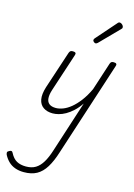

<svg xmlns="http://www.w3.org/2000/svg" viewBox="-281 -932 1087 1563"><g transform="rotate(15 262.5 -150.5)"><path d="M187 16Q140 16 108.5 -5.5Q77 -27 69 -69.5Q61 -112 81 -176L186 -494Q191 -506 197 -510.5Q203 -515 217 -515Q233 -515 239 -509Q245 -503 241 -491L135 -168Q121 -125 123 -95Q125 -65 144.5 -49Q164 -33 201 -33Q229 -33 261.5 -45.5Q294 -58 327 -85Q360 -112 393 -155Q426 -198 455 -260L531 -494Q535 -506 541.5 -510.5Q548 -515 561 -515Q579 -515 584 -507.5Q589 -500 584 -488L326 306Q301 386 269 438Q237 490 193 514.5Q149 539 84 539Q43 539 10 527Q-23 515 -46.5 492Q-70 469 -86 438Q-90 427 -89.5 419Q-89 411 -75 404Q-63 397 -56 398.5Q-49 400 -44 410Q-21 455 11 472.5Q43 490 89 490Q137 490 170 470Q203 450 228 408.5Q253 367 273 303L412 -127Q384 -86 354 -58.5Q324 -31 294.5 -14.5Q265 2 237.5 9Q210 16 187 16ZM377 -625Q371 -625 362.5 -632Q354 -639 354 -646Q354 -651 355.5 -654.5Q357 -658 361 -663L505 -827Q511 -835 515.5 -837.5Q520 -840 525 -840Q532 -840 540 -835Q548 -830 553 -822.5Q558 -815 558 -808Q558 -803 556.5 -799.5Q555 -796 550 -792L395 -634Q386 -625 377 -625Z"/></g></svg>

Font: Playwrite CO ExtraLight
Style: Regular
Weight: 250
Version: Version 1.002